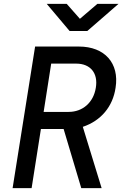

<svg xmlns="http://www.w3.org/2000/svg" viewBox="-20 -970 640 990"><path d="M339 -810H430L591 -950H482L392 -873L324 -950H221ZM45 0H143L191 -305H308L399 0H504L407 -316C500 -347 562 -420 576 -518C596 -644 520 -730 387 -730H161ZM205 -393 244 -642H373C446 -642 487 -593 474 -517C462 -442 407 -393 334 -393Z"/></svg>

Font: JetBrains Mono Medium
Style: Italic
Weight: 436
Italic angle: -9°
Monospace: yes
Designer: Philipp Nurullin, Konstantin Bulenkov
Foundry: JetBrains
Version: Version 2.305